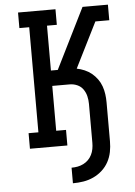

<svg xmlns="http://www.w3.org/2000/svg" viewBox="-61 -781 723 1032"><g transform="rotate(-5 300.0 -265.0)"><path d="M290 205V121Q307 121 323 118Q339 115 354 107.5Q369 100 380.5 88.5Q392 77 399.5 62Q407 47 410 30.5Q413 14 413 -2V-213Q413 -234 408 -254.5Q403 -275 391 -292Q379 -309 359.5 -317.5Q340 -326 319 -326H225V-84H278V0H76V-84H129V-651H76V-735H278V-651H225V-409H262L424 -735H508V-695V-735H561V-651H486L364 -407Q385 -403 406 -394Q427 -385 444 -371Q461 -357 474 -339Q487 -321 494.5 -300Q502 -279 505 -257Q508 -235 508 -213V-2Q508 27 502.5 55Q497 83 483.5 108Q470 133 448.5 152.5Q427 172 401 184Q375 196 347 200.5Q319 205 290 205Z"/></g></svg>

Font: Iosevka Slab Medium Extended
Style: Regular
Weight: 500
Width: 7
Monospace: yes
Designer: Belleve Invis
Foundry: Belleve Invis
Version: Version 11.1.1; ttfautohint (v1.8.3)